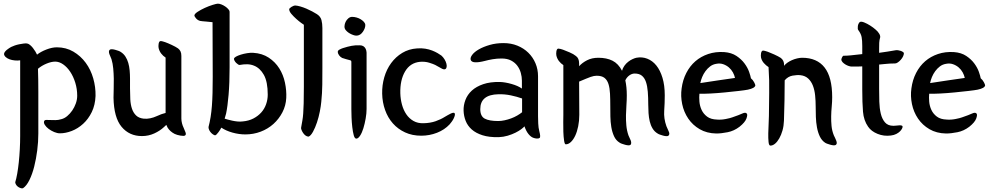

<svg xmlns="http://www.w3.org/2000/svg" viewBox="-20 -717 5397 1047"><path d="M90 -388Q76 -386 60.5 -387.5Q45 -389 32.5 -393.5Q20 -398 11.5 -405.5Q3 -413 2 -422Q2 -428 6.5 -434Q11 -440 17 -445Q23 -450 30 -454.5Q37 -459 41 -461Q49 -465 60.5 -469Q72 -473 84.5 -475.5Q97 -478 108.5 -479.5Q120 -481 127 -480Q135 -479 143.5 -472Q152 -465 159.5 -455.5Q167 -446 173 -436Q179 -426 182 -419Q202 -435 233 -447Q264 -459 290 -459Q340 -459 380 -435.5Q420 -412 447.5 -374.5Q475 -337 488.5 -289.5Q502 -242 501 -194Q499 -144 480.5 -106Q462 -68 433.5 -42Q405 -16 371.5 -3Q338 10 307 10Q292 10 275.5 3Q259 -4 245.5 -14Q232 -24 224.5 -36Q217 -48 221 -57Q224 -63 232.5 -63Q241 -63 254 -62.5Q267 -62 282.5 -62Q298 -62 314 -67Q331 -71 346.5 -84Q362 -97 374 -114.5Q386 -132 393.5 -153Q401 -174 401 -195Q401 -232 390.5 -266Q380 -300 363 -325.5Q346 -351 324.5 -366Q303 -381 281 -381Q260 -381 233.5 -370Q207 -359 187 -342Q188 -311 188.5 -283.5Q189 -256 189 -217V11Q189 56 183 103Q177 150 166.5 191.5Q156 233 140.5 264.5Q125 296 106 309Q102 311 95.5 309.5Q89 308 82 304Q75 300 69.5 293Q64 286 63 277Q69 258 74 229.5Q79 201 82.5 167.5Q86 134 88 97Q90 60 90 24Z M689 -235Q689 -204 690.5 -175.5Q692 -147 699.5 -124.5Q707 -102 722 -87.5Q737 -73 763 -70Q781 -68 799.5 -72Q818 -76 833 -83Q837 -84 847.5 -89Q858 -94 869 -97L883 -101V-403Q869 -412 859 -425Q849 -438 845 -455Q844 -459 844 -465.5Q844 -472 845 -478Q846 -484 848.5 -488.5Q851 -493 856 -493Q861 -493 868 -491Q875 -489 881 -487Q895 -482 916.5 -472Q938 -462 951 -453Q960 -446 964.5 -436.5Q969 -427 969 -412V-71Q969 -58 972.5 -44.5Q976 -31 981 -21Q987 -7 991.5 4.5Q996 16 990 21Q987 24 980 24Q973 24 964 22.5Q955 21 946.5 18.5Q938 16 932 13Q907 0 894 -21Q892 -25 890.5 -28.5Q889 -32 887 -36L874 -24Q853 -4 821.5 10.5Q790 25 754 25Q685 25 643 -25.5Q601 -76 599 -184Q599 -206 600 -233Q601 -260 600.5 -288Q600 -316 597.5 -343.5Q595 -371 588 -394Q586 -400 582.5 -407.5Q579 -415 576.5 -422Q574 -429 574 -435.5Q574 -442 579 -446Q583 -449 591 -448.5Q599 -448 608 -445.5Q617 -443 625.5 -440Q634 -437 638 -434Q654 -424 664 -408.5Q674 -393 679.5 -374Q685 -355 687 -333Q689 -311 689 -289Z M1139 -596Q1126 -598 1104 -599.5Q1082 -601 1071 -603Q1057 -607 1048.5 -617.5Q1040 -628 1040 -632Q1040 -641 1057.5 -652.5Q1075 -664 1097 -674Q1119 -684 1140 -690.5Q1161 -697 1168 -697Q1177 -697 1188 -692.5Q1199 -688 1208.5 -681.5Q1218 -675 1225 -667Q1232 -659 1232 -653V-350Q1232 -264 1226.5 -200Q1221 -136 1213 -98L1205 -70Q1211 -68 1222 -65Q1233 -62 1246.5 -59Q1260 -56 1275 -54.5Q1290 -53 1305 -55Q1337 -58 1362 -71Q1387 -84 1404.5 -103.5Q1422 -123 1431 -148.5Q1440 -174 1440 -201Q1440 -271 1419 -308.5Q1398 -346 1365 -359Q1348 -366 1328.5 -366.5Q1309 -367 1288 -363Q1284 -362 1278.5 -365.5Q1273 -369 1268 -374Q1263 -379 1259.5 -385Q1256 -391 1256 -396Q1256 -402 1266.5 -408Q1277 -414 1293 -419Q1309 -424 1327.5 -427Q1346 -430 1361 -429Q1410 -426 1445.5 -402.5Q1481 -379 1503 -344Q1525 -309 1534 -266Q1543 -223 1541 -183Q1539 -141 1520 -104.5Q1501 -68 1471 -41Q1441 -14 1401.5 1Q1362 16 1318 16Q1283 16 1247.5 6Q1212 -4 1187 -21Q1184 -15 1179.5 -8Q1175 -1 1170 5.5Q1165 12 1160.5 16.5Q1156 21 1152 21Q1150 21 1144 17.5Q1138 14 1132 8Q1126 2 1121.5 -6.5Q1117 -15 1117 -24Q1124 -51 1128.5 -79Q1133 -107 1135.5 -139.5Q1138 -172 1139 -211Q1140 -250 1140 -298Z M1637 -582Q1635 -583 1622.5 -592Q1610 -601 1595.5 -614Q1581 -627 1569 -641Q1557 -655 1557 -667Q1557 -669 1560.5 -672.5Q1564 -676 1569.5 -679.5Q1575 -683 1580.5 -685Q1586 -687 1591 -687Q1603 -686 1618.5 -681.5Q1634 -677 1650.5 -670Q1667 -663 1682 -655Q1697 -647 1708 -640Q1728 -627 1733 -607.5Q1738 -588 1738 -564V-347Q1738 -302 1737.5 -256Q1737 -210 1732 -162Q1730 -139 1724 -108.5Q1718 -78 1708.5 -49.5Q1699 -21 1687 1Q1675 23 1663 28Q1654 28 1646 22Q1638 16 1632.5 7.5Q1627 -1 1624 -9Q1621 -17 1622 -21Q1626 -44 1629 -60.5Q1632 -77 1633.5 -99Q1635 -121 1636 -154Q1637 -187 1637 -244Z M1896 -378Q1896 -384 1894.5 -385.5Q1893 -387 1891 -388Q1881 -391 1867 -394.5Q1853 -398 1846 -401Q1836 -406 1829 -415.5Q1822 -425 1822 -435Q1822 -442 1833 -447.5Q1844 -453 1851 -455Q1876 -463 1897 -467Q1918 -471 1942 -470Q1954 -470 1961.5 -465Q1969 -460 1972.5 -453.5Q1976 -447 1977.5 -440.5Q1979 -434 1979 -430V-123Q1979 -99 1974 -70.5Q1969 -42 1961.5 -17.5Q1954 7 1943.5 23Q1933 39 1923 39Q1914 39 1909 20.5Q1904 2 1901 -24Q1898 -50 1897 -77Q1896 -104 1896 -122ZM1928 -523Q1917 -521 1897.5 -529.5Q1878 -538 1866 -552Q1858 -561 1858.5 -573.5Q1859 -586 1864.5 -597.5Q1870 -609 1879.5 -617Q1889 -625 1900 -625Q1912 -625 1924.5 -621.5Q1937 -618 1947.5 -611.5Q1958 -605 1965 -597Q1972 -589 1972 -580Q1972 -563 1959 -544Q1946 -525 1928 -523Z M2387 -414Q2397 -405 2404 -393.5Q2411 -382 2414 -371Q2417 -360 2415.5 -351.5Q2414 -343 2408 -340Q2400 -336 2384.5 -345.5Q2369 -355 2353 -363Q2343 -368 2320.5 -375Q2298 -382 2271 -380Q2217 -375 2189 -327.5Q2161 -280 2163 -208Q2164 -176 2172 -146.5Q2180 -117 2195.5 -94Q2211 -71 2234.5 -57.5Q2258 -44 2290 -45Q2327 -46 2355.5 -56Q2384 -66 2406 -80Q2413 -84 2421.5 -89Q2430 -94 2437.5 -97.5Q2445 -101 2450.5 -102Q2456 -103 2459 -100Q2462 -95 2460 -87Q2458 -79 2453.5 -70Q2449 -61 2443 -53Q2437 -45 2432 -39Q2404 -9 2363 7Q2322 23 2277 23Q2228 23 2189 5Q2150 -13 2122.5 -44Q2095 -75 2080 -117Q2065 -159 2064 -206Q2063 -252 2075.5 -295.5Q2088 -339 2113 -373Q2138 -407 2173.5 -428.5Q2209 -450 2254 -453Q2278 -455 2299 -451.5Q2320 -448 2336.5 -441.5Q2353 -435 2366 -427.5Q2379 -420 2387 -414Z M2826 -277Q2826 -298 2820 -319.5Q2814 -341 2801 -358.5Q2788 -376 2767 -387Q2746 -398 2715 -398Q2690 -398 2666.5 -394Q2643 -390 2625 -385Q2555 -367 2547 -390Q2543 -402 2555 -418Q2567 -434 2591.5 -448Q2616 -462 2650.5 -472Q2685 -482 2726 -482Q2767 -482 2801.5 -468Q2836 -454 2861 -429.5Q2886 -405 2900 -372Q2914 -339 2914 -301V-83Q2914 -68 2915 -44Q2916 -20 2921 -1Q2929 29 2923 35Q2918 39 2907.5 38.5Q2897 38 2887 34Q2874 29 2861.5 13.5Q2849 -2 2840 -28Q2835 -22 2822.5 -12.5Q2810 -3 2791 6.5Q2772 16 2748.5 23Q2725 30 2699 31Q2647 32 2611 20.5Q2575 9 2552.5 -11Q2530 -31 2519.5 -57.5Q2509 -84 2508 -113Q2507 -143 2518 -172Q2529 -201 2553 -223Q2577 -245 2615 -258Q2653 -271 2706 -270Q2735 -269 2770 -259Q2805 -249 2826 -234ZM2827 -180Q2799 -190 2765.5 -197Q2732 -204 2698 -203Q2599 -201 2599 -122Q2599 -83 2623.5 -70Q2648 -57 2697 -57Q2713 -57 2731.5 -61Q2750 -65 2767.5 -71.5Q2785 -78 2800.5 -87Q2816 -96 2827 -105Z M3052 -362Q3038 -371 3028 -384Q3018 -397 3014 -414Q3013 -418 3013 -424.5Q3013 -431 3014 -437Q3015 -443 3017.5 -447.5Q3020 -452 3025 -452Q3030 -452 3037 -450Q3044 -448 3050 -446Q3064 -441 3086 -431.5Q3108 -422 3120 -412Q3138 -400 3138 -371V-356Q3155 -375 3181.5 -388.5Q3208 -402 3243 -402Q3288 -402 3320 -386Q3352 -370 3372 -331Q3376 -346 3385 -358.5Q3394 -371 3405.5 -380Q3417 -389 3429 -394.5Q3441 -400 3450 -402Q3481 -408 3509.5 -397Q3538 -386 3559 -360Q3580 -334 3592.5 -293Q3605 -252 3605 -197Q3605 -155 3602 -113Q3599 -71 3614 -29Q3619 -16 3626.5 -0.5Q3634 15 3625 23Q3621 26 3613 25.5Q3605 25 3596 22.5Q3587 20 3578.5 17Q3570 14 3566 11Q3549 1 3538.5 -16.5Q3528 -34 3523 -55.5Q3518 -77 3516.5 -100.5Q3515 -124 3515 -146Q3515 -185 3512.5 -216.5Q3510 -248 3502.5 -270Q3495 -292 3480.5 -304Q3466 -316 3441 -316Q3426 -316 3412 -306Q3398 -296 3390 -279Q3394 -260 3396 -240Q3398 -220 3398 -197Q3398 -171 3396 -143.5Q3394 -116 3393.5 -88.5Q3393 -61 3395.5 -33Q3398 -5 3407 21Q3409 27 3413 34.5Q3417 42 3419.5 49Q3422 56 3422 62.5Q3422 69 3418 73Q3414 76 3406 75.5Q3398 75 3389 72.5Q3380 70 3371.5 67Q3363 64 3359 61Q3339 49 3328.5 26Q3318 3 3313.5 -24.5Q3309 -52 3308.5 -81.5Q3308 -111 3308 -136Q3308 -175 3306.5 -206Q3305 -237 3298 -259Q3291 -281 3276 -292.5Q3261 -304 3234 -304Q3226 -304 3218.5 -302.5Q3211 -301 3200.5 -297.5Q3190 -294 3175 -287.5Q3160 -281 3138 -272L3139 -91Q3139 -58 3133 -28.5Q3127 1 3117 22.5Q3107 44 3093.5 57Q3080 70 3065 70Q3059 70 3056 49.5Q3053 29 3052 2Q3051 -25 3051.5 -51.5Q3052 -78 3052 -90Z M3886 11Q3834 10 3795.5 -12.5Q3757 -35 3733 -70.5Q3709 -106 3700 -149.5Q3691 -193 3697 -235Q3703 -281 3722.5 -319Q3742 -357 3772 -383Q3802 -409 3842 -422.5Q3882 -436 3929 -433Q3969 -430 3996 -412Q4023 -394 4040 -371Q4057 -348 4065 -325Q4073 -302 4075 -290Q4085 -282 4092 -269Q4099 -256 4099 -251Q4096 -236 4058 -228Q4043 -225 4008 -221Q3973 -217 3932.5 -213Q3892 -209 3853.5 -207Q3815 -205 3794 -206Q3792 -187 3794 -163Q3796 -139 3806 -117.5Q3816 -96 3836 -81Q3856 -66 3890 -65Q3912 -63 3937.5 -68Q3963 -73 3973 -77Q4011 -90 4028 -98Q4045 -106 4052 -98Q4058 -92 4050.5 -71Q4043 -50 4013 -26Q3983 -3 3948 4Q3913 11 3886 11ZM3988 -292Q3985 -307 3976.5 -322.5Q3968 -338 3954.5 -349.5Q3941 -361 3923.5 -367Q3906 -373 3886 -369Q3867 -366 3852.5 -355Q3838 -344 3827 -329Q3816 -314 3809 -297Q3802 -280 3799 -264Q3853 -272 3898 -279Q3943 -286 3988 -292Z M4256 -358Q4262 -367 4273.5 -375Q4285 -383 4298.5 -389Q4312 -395 4327 -398.5Q4342 -402 4354 -402Q4435 -402 4476.5 -349Q4518 -296 4518 -187Q4518 -162 4515.5 -136Q4513 -110 4512.5 -83Q4512 -56 4514.5 -30Q4517 -4 4527 21Q4530 27 4533.5 34.5Q4537 42 4540 49.5Q4543 57 4543 63Q4543 69 4538 73Q4534 76 4526 75.5Q4518 75 4509 72.5Q4500 70 4491.5 67Q4483 64 4479 61Q4461 49 4450.5 27Q4440 5 4435 -22.5Q4430 -50 4429 -79.5Q4428 -109 4428 -136Q4428 -167 4425 -196.5Q4422 -226 4413 -249.5Q4404 -273 4387.5 -288.5Q4371 -304 4345 -307Q4326 -309 4301.5 -304.5Q4277 -300 4259 -279Q4259 -225 4258 -170.5Q4257 -116 4255 -59Q4254 -30 4247 -5.5Q4240 19 4229.5 37.5Q4219 56 4206.5 66.5Q4194 77 4181 77Q4173 77 4171 57Q4169 37 4169.5 10.5Q4170 -16 4171.5 -43Q4173 -70 4173 -85Q4173 -145 4174.5 -210.5Q4176 -276 4171 -351Q4157 -360 4145.5 -373Q4134 -386 4130 -403Q4129 -407 4129 -413.5Q4129 -420 4130 -426Q4131 -432 4133.5 -436.5Q4136 -441 4141 -441Q4146 -441 4153 -439Q4160 -437 4166 -435Q4173 -432 4183 -428Q4193 -424 4203 -419.5Q4213 -415 4222.5 -410Q4232 -405 4238 -401Q4247 -394 4251.5 -384.5Q4256 -375 4256 -360Z M4682 -466Q4682 -497 4678.5 -515Q4675 -533 4661 -552Q4658 -555 4657.5 -561.5Q4657 -568 4658 -575Q4659 -582 4662 -588Q4665 -594 4669 -597Q4677 -601 4693 -594.5Q4709 -588 4725.5 -577.5Q4742 -567 4755 -555.5Q4768 -544 4771 -538Q4780 -527 4780 -515Q4775 -497 4774.5 -483.5Q4774 -470 4774 -452V-429Q4797 -432 4819 -435.5Q4841 -439 4864 -443Q4870 -444 4877.5 -443Q4885 -442 4892 -439.5Q4899 -437 4904 -433.5Q4909 -430 4909 -427Q4909 -419 4904.5 -409.5Q4900 -400 4892.5 -391.5Q4885 -383 4876.5 -377Q4868 -371 4861 -371Q4832 -371 4805 -368L4774 -365V-233Q4774 -198 4775 -162.5Q4776 -127 4783 -97.5Q4790 -68 4806 -49.5Q4822 -31 4852 -31Q4859 -31 4867.5 -32Q4876 -33 4883.5 -33.5Q4891 -34 4896.5 -32.5Q4902 -31 4902 -26Q4902 -22 4898.5 -15Q4895 -8 4887.5 -0.5Q4880 7 4867.5 13.5Q4855 20 4838 22Q4800 27 4765.5 13Q4731 -1 4714 -26Q4690 -60 4686 -108Q4682 -156 4682 -229V-355Q4668 -354 4654 -354Q4640 -354 4624 -354Q4618 -354 4608.5 -357Q4599 -360 4590 -365.5Q4581 -371 4574.5 -378Q4568 -385 4568 -393Q4569 -399 4572.5 -405.5Q4576 -412 4579 -413Q4588 -413 4598 -413.5Q4608 -414 4618 -415L4682 -422Z M5139 11Q5087 10 5048.5 -12.5Q5010 -35 4986 -70.5Q4962 -106 4953 -149.5Q4944 -193 4950 -235Q4956 -281 4975.5 -319Q4995 -357 5025 -383Q5055 -409 5095 -422.5Q5135 -436 5182 -433Q5222 -430 5249 -412Q5276 -394 5293 -371Q5310 -348 5318 -325Q5326 -302 5328 -290Q5338 -282 5345 -269Q5352 -256 5352 -251Q5349 -236 5311 -228Q5296 -225 5261 -221Q5226 -217 5185.5 -213Q5145 -209 5106.5 -207Q5068 -205 5047 -206Q5045 -187 5047 -163Q5049 -139 5059 -117.5Q5069 -96 5089 -81Q5109 -66 5143 -65Q5165 -63 5190.5 -68Q5216 -73 5226 -77Q5264 -90 5281 -98Q5298 -106 5305 -98Q5311 -92 5303.5 -71Q5296 -50 5266 -26Q5236 -3 5201 4Q5166 11 5139 11ZM5241 -292Q5238 -307 5229.5 -322.5Q5221 -338 5207.5 -349.5Q5194 -361 5176.5 -367Q5159 -373 5139 -369Q5120 -366 5105.5 -355Q5091 -344 5080 -329Q5069 -314 5062 -297Q5055 -280 5052 -264Q5106 -272 5151 -279Q5196 -286 5241 -292Z"/></svg>

Font: Yeon Sung
Style: Regular
Weight: 400
Version: Version 1.001